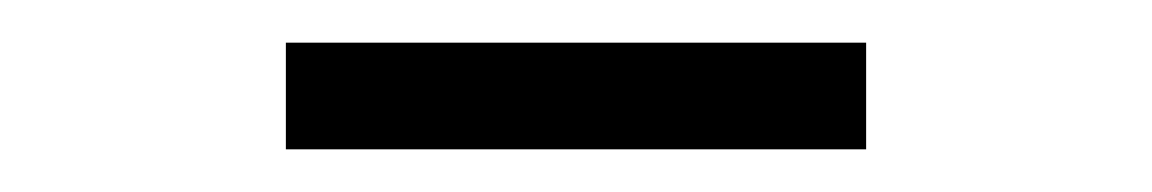

<svg xmlns="http://www.w3.org/2000/svg" viewBox="-20 -655 540 90"><path d="M114 -585V-635H386V-585Z"/></svg>

Font: Radio Canada Condensed Light
Style: Regular
Weight: 300
Width: 3
Designer: Charles Daoud, Etienne Aubert Bonn, Alexandre Saumier Demers, Jacques Le Bailly
Foundry: Radio-Canada
Version: Version 2.104; ttfautohint (v1.8.4.7-5d5b);gftools[0.9.28.de